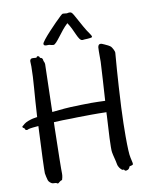

<svg xmlns="http://www.w3.org/2000/svg" viewBox="-98 -982 823 1059"><g transform="rotate(-10 313.5 -452.0)"><path d="M184 -654C184 -656 183 -660 183 -660C183 -660 183 -663 178 -673C177 -684 174 -687 174 -687C174 -687 172 -691 162 -693C161 -697 160 -699 160 -699C159 -701 155 -704 150 -704C150 -704 146 -704 143 -697C124 -699 117 -698 117 -698C111 -697 106 -691 106 -683C106 -673 107 -664 107 -654C107 -581 97 -502 90 -374L66 -370C52 -367 25 -358 15 -349C5 -339 0 -339 0 -334C1 -332 3 -327 10 -326C11 -320 15 -314 19 -314C25 -311 27 -317 41 -319C45 -320 63 -322 88 -324C81 -186 77 -68 78 -61C79 -54 84 -29 87 -21C89 -13 103 1 114 1C125 1 132 2 137 6C141 9 146 2 152 -2C152 -2 158 -7 165 -8C172 -29 171 -44 171 -44C170 -59 172 -174 175 -301C175 -301 175 -311 176 -330C208 -332 242 -333 276 -333C276 -333 323 -335 387 -335C413 -335 442 -335 471 -334C470 -327 470 -321 470 -316C465 -238 459 -129 463 -111C466 -92 475 -63 478 -44C481 -24 494 -12 499 -8C499 -8 504 -3 511 -6C513 -1 517 1 517 1C520 4 527 1 533 -1C533 -1 540 -4 545 -18C562 -21 564 -24 564 -24C567 -28 564 -38 558 -65C554 -81 552 -121 552 -185C552 -228 553 -282 556 -347C564 -509 575 -638 576 -648C577 -658 564 -680 559 -685C554 -690 536 -700 525 -704C513 -709 511 -711 503 -711C496 -711 491 -706 489 -695C488 -684 488 -664 488 -646V-613C486 -569 480 -475 475 -397C448 -398 420 -399 396 -399C351 -399 317 -397 317 -397C274 -397 222 -392 177 -387ZM313 -900C284 -873 194 -781 194 -765C194 -749 219 -757 227 -754C230 -753 244 -750 248 -750C266 -750 304 -820 344 -855C377 -807 387 -749 410 -749C419 -750 427 -751 438 -751C445 -751 465 -753 465 -757C465 -769 448 -783 427 -822C381 -904 387 -898 375 -909C373 -911 363 -911 362 -911C360 -911 353 -909 351 -909C348 -909 332 -911 329 -911C324 -911 318 -904 313 -900Z"/></g></svg>

Font: Oregano
Style: Regular
Weight: 400
Designer: Astigmatic (AOETI)
Foundry: Astigmatic (AOETI)
Version: Version 1.000